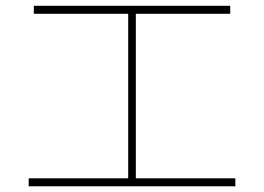

<svg xmlns="http://www.w3.org/2000/svg" viewBox="-20 -718 920 669"><path d="M80 -68.9V-96.7H426.7V-670H97.8V-697.8H782.2V-670H453.3V-96.7H800V-68.9Z"/></svg>

Font: Paperlogy 1 Thin
Style: Regular
Weight: 250
Designer: redesigned by Lee Juim, glyphs from Gmarket Sans & Montserrat
Foundry: PT&
Version: Version 1.001